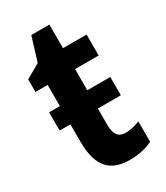

<svg xmlns="http://www.w3.org/2000/svg" viewBox="-171 -735 706 818"><g transform="rotate(-30 182.5 -325.5)"><path d="M333 -14V-114C309 -105 286 -99 262 -99C228 -99 211 -121 211 -166V-248H324V-338H211V-442H327V-545H211V-661H122L86 -544L16 -504V-442H76V-338H23V-248H76V-163C76 -37 128 10 220 10C266 10 303 1 333 -14Z"/></g></svg>

Font: Noto Sans Display SemiCondensed
Style: Bold
Weight: 700
Width: 4
Designer: Monotype Design Team
Foundry: Monotype Imaging Inc.
Version: Version 1.900